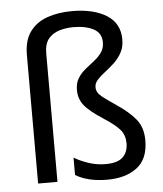

<svg xmlns="http://www.w3.org/2000/svg" viewBox="-54 -813 739 870"><g transform="rotate(-5 315.5 -377.5)"><path d="M522 -617Q522 -583 508 -557.5Q494 -532 473 -512.5Q452 -493 431 -477Q410 -461 396 -445.5Q382 -430 382 -412Q382 -399 388.5 -388Q395 -377 414 -362.5Q433 -348 470 -323Q524 -287 555 -249.5Q586 -212 586 -153Q586 -68 534.5 -29Q483 10 400 10Q353 10 317 1Q281 -8 255 -24V-103Q281 -87 319 -74Q357 -61 397 -61Q452 -61 476 -84Q500 -107 500 -147Q500 -183 479.5 -208Q459 -233 406 -267Q343 -308 320 -337.5Q297 -367 297 -407Q297 -438 310.5 -460Q324 -482 344.5 -498.5Q365 -515 385.5 -531Q406 -547 419.5 -566Q433 -585 433 -612Q433 -654 397.5 -673Q362 -692 306 -692Q271 -692 240.5 -682.5Q210 -673 191.5 -650Q173 -627 173 -584V0H85V-584Q85 -651 114 -690.5Q143 -730 193 -747.5Q243 -765 306 -765Q403 -765 462.5 -728Q522 -691 522 -617Z"/></g></svg>

Font: Noto Sans Anatolian Hieroglyphs
Style: Regular
Weight: 400
Designer: Monotype Design Team
Foundry: Monotype Imaging Inc.
Version: Version 2.001; ttfautohint (v1.8.4.7-5d5b)